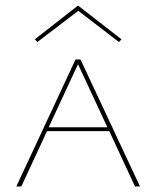

<svg xmlns="http://www.w3.org/2000/svg" viewBox="-20 -674 565 694"><path d="M115 -522 106 -532 262 -654 419 -532 410 -522 263 -635ZM375 -200H150L57 0H39L253 -459H271L486 0H468ZM368 -214 262 -442 156 -214Z"/></svg>

Font: Ysabeau SC Thin
Style: Regular
Weight: 200
Designer: Christian Thalmann (Catharsis Fonts)
Version: Version 0.003